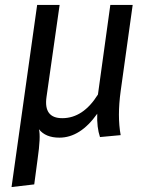

<svg xmlns="http://www.w3.org/2000/svg" viewBox="-20 -547 621 780"><path d="M221.2 12.2Q165 12.2 138.2 -22Q146 7.8 132.8 99.1L119.1 202.1L26.9 212.9L130.9 -526.9H222.2L168.9 -152.8Q156.7 -66.9 232.9 -66.9Q317.9 -66.9 377.9 -163.1L428.2 -526.9H519L470.2 -176.8Q456.1 -74.7 470.2 2L386.2 9.8Q373 -29.3 375 -85Q306.2 12.2 221.2 12.2Z"/></svg>

Font: FiraSans-Italic
Style: Italic
Weight: 400
Italic angle: -8°
Designer: Carrois Corporate & Edenspiekermann AG
Foundry: Carrois Corporate GbR & Edenspiekermann AG
Version: Version 3.106;PS 003.106;hotconv 1.0.70;makeotf.lib2.5.58329